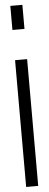

<svg xmlns="http://www.w3.org/2000/svg" viewBox="-60 -912 240 946"><g transform="rotate(-5 59.5 -439.0)"><path d="M29.8 -887.2H89.4V-768.1H29.8ZM29.8 -618.7H89.4V8.3H29.8Z"/></g></svg>

Font: Ignotum
Style: Regular
Weight: 400
Designer: GGBot
Version: 0.10